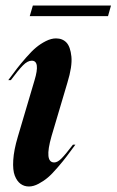

<svg xmlns="http://www.w3.org/2000/svg" viewBox="-20 -658 419 690"><path d="M9.8 -370.1Q29.3 -396.5 41.5 -412.4Q53.7 -428.2 74 -451.4Q94.2 -474.6 109.9 -487.5Q125.5 -500.5 144.8 -510.3Q164.1 -520 181.2 -520Q204.6 -520 218.8 -505.1Q232.9 -490.2 236.6 -454.8Q240.2 -419.4 222.2 -360.8L165 -168Q138.2 -74.2 174.8 -74.2Q187 -74.2 201.4 -88.9Q215.8 -103.5 242.2 -138.2H251Q230 -109.9 219.2 -95.5Q208.5 -81.1 187.7 -56.9Q167 -32.7 152.3 -20.3Q137.7 -7.8 119.1 2.2Q100.6 12.2 84 12.2Q66.9 12.2 54 2.7Q41 -6.8 33.2 -26.6Q25.4 -46.4 27.6 -82.5Q29.8 -118.7 43.9 -166L104 -369.1Q125.5 -439.9 94.2 -439.9Q79.1 -439.9 62.5 -423.1Q45.9 -406.2 19 -370.1ZM86.9 -600.1 98.1 -638.2H378.9L368.2 -600.1Z"/></svg>

Font: Nyght Serif Medium Italic
Style: Regular
Weight: 500
Italic angle: -16°
Designer: Maksym Kobuzan
Version: Version 0.410;Glyphs 3.1.2 (3151)